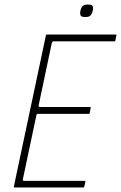

<svg xmlns="http://www.w3.org/2000/svg" viewBox="-20 -825 532 845"><path d="M44 0Q42 0 41 -1Q40 -2 41 -4L182 -669Q182 -673 187 -673H490Q492 -673 492 -672Q492 -671 492 -669L488 -647Q487 -645 486.5 -644Q486 -643 484 -643H216Q212 -643 210.5 -641Q209 -639 208 -636L150 -361Q149 -359 151 -356.5Q153 -354 155 -354H377Q379 -354 379.5 -353Q380 -352 379 -350L375 -328Q375 -327 374 -325.5Q373 -324 371 -324H148Q144 -324 142.5 -322.5Q141 -321 140 -317L81 -38Q80 -34 80.5 -31.5Q81 -29 86 -29H353Q355 -29 355.5 -28.5Q356 -28 356 -26L351 -4Q350 -2 349.5 -1Q349 0 347 0ZM388 -778Q385 -764 378.5 -757Q372 -750 355 -750Q339 -750 335 -757Q331 -764 334 -778Q337 -792 344 -798.5Q351 -805 367 -805Q384 -805 387.5 -798.5Q391 -792 388 -778Z"/></svg>

Font: Glory Thin
Style: Italic
Weight: 100
Italic angle: -12°
Designer: Robert Leuschke
Foundry: Robert Leuschke
Version: Version 1.011